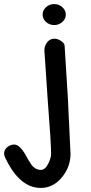

<svg xmlns="http://www.w3.org/2000/svg" viewBox="-29 -717 452 951"><path d="M239.3 -592.8Q215.8 -592.8 199 -608.2Q182.1 -623.5 182.1 -644.5Q182.1 -666 199 -681.4Q215.8 -696.8 239.3 -696.8Q262.7 -696.8 279.8 -681.4Q296.9 -666 296.9 -644.5Q296.9 -623.5 279.8 -608.2Q262.7 -592.8 239.3 -592.8ZM224.1 49.8Q224.6 -2.9 207.5 -219.7L190.9 -467.8Q190.9 -490.2 204.8 -507.8Q218.8 -525.4 240.2 -525.4Q256.8 -525.4 273.4 -514.2Q290 -502.9 291 -491.2L307.1 -231.9L320.3 44.9Q320.3 107.9 279.8 158.7Q235.8 213.9 172.9 213.9Q67.9 213.9 -2.9 64.9Q-8.8 52.7 -8.8 43.5Q-8.8 25.4 6.6 12.2Q22 -1 41.5 -1Q70.3 -1 101.6 57.6Q109.4 73.2 128.9 102.1Q147.9 124.5 172.9 124.5Q194.3 124.5 209.5 94.7Q221.2 72.3 224.1 49.8Z"/></svg>

Font: YBG Kramawirya
Style: Regular
Weight: 400
Designer: R.S. Wihananto
Foundry: R.S. Wihananto
Version: Version 2.0.1